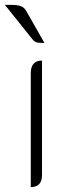

<svg xmlns="http://www.w3.org/2000/svg" viewBox="-46 -757 272 786"><path d="M80 -457Q80 -509 126 -509V-41Q126 9 80 9ZM87 -596 -26 -737H2Q24 -737 38.5 -732Q53 -727 61 -713L136 -581Q111 -581 102.5 -584Q94 -587 87 -596Z"/></svg>

Font: K2D Thin
Style: Regular
Weight: 100
Designer: Katatrad Aksorn Co.,Ltd.
Foundry: Cadson Demak Co.,Ltd.
Version: Version 1.000; ttfautohint (v1.6)